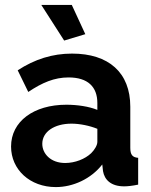

<svg xmlns="http://www.w3.org/2000/svg" viewBox="-20 -751 614 781"><path d="M148 -731 241 -586 327 -612 272 -731ZM25 -155C25 -61 102 10 207 10C277 10 350 -23 396 -82L399 -55C405 -20 431 7 485 7C499 7 518 5 542 0V-109C519 -111 510 -121 510 -150V-317C510 -456 422 -533 273 -533C193 -533 121 -510 52 -465L95 -377C152 -415 201 -436 259 -436C337 -436 376 -398 376 -332V-304C342 -318 294 -325 250 -325C117 -325 25 -257 25 -155ZM351 -128C326 -104 285 -88 245 -88C186 -88 152 -126 152 -166C152 -215 201 -248 271 -248C304 -248 344 -240 376 -227V-174C376 -161 366 -143 351 -128Z"/></svg>

Font: FIGSv2-sans-serif
Style: Bold
Weight: 700
Designer: Matt McInerney, Pablo Impallari, Rodrigo Fuenzalida,Mirko Velimirovic
Foundry: Matt McInerney, Pablo Impallari, Rodrigo Fuenzalida
Version: Version 4.021;hotconv 1.0.109;makeotfexe 2.5.65596